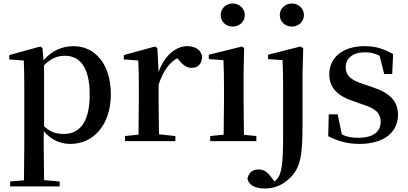

<svg xmlns="http://www.w3.org/2000/svg" viewBox="-20 -807 2336 1098"><path d="M383 16C514 16 614 -93 614 -268C614 -440 523 -543 401 -543C338 -543 277 -519 229 -462L223 -532L210 -541L33 -492V-467L116 -461C118 -412 119 -366 119 -299V19L117 224L38 231V259H321V231L232 223L230 19V-57C275 -4 328 16 383 16ZM232 -434C276 -477 312 -488 351 -488C437 -488 493 -422 493 -266C493 -100 429 -41 346 -41C302 -41 268 -51 232 -85Z M771 0H983V-29L889 -39L887 -232V-323C913 -400 946 -447 994 -474L1002 -465C1026 -436 1046 -419 1076 -419C1117 -419 1135 -446 1136 -485C1127 -526 1092 -543 1050 -543C986 -543 919 -488 887 -395L880 -532L867 -541L688 -492V-467L771 -461C773 -412 774 -369 774 -301V-232L772 -37L695 -29V0Z M1311 -655C1348 -655 1380 -682 1380 -721C1380 -759 1348 -787 1311 -787C1273 -787 1242 -759 1242 -721C1242 -682 1273 -655 1311 -655ZM1258 0H1446V-29L1375 -36C1374 -93 1373 -177 1373 -232V-385L1376 -532L1364 -541L1174 -494V-469L1258 -463C1260 -414 1261 -367 1261 -300V-232L1259 -37L1182 -29V0Z M1649 -655C1686 -655 1718 -682 1718 -721C1718 -759 1686 -787 1649 -787C1612 -787 1580 -759 1580 -721C1580 -682 1612 -655 1649 -655ZM1494 271C1545 271 1594 255 1640 209C1699 151 1710 78 1710 -91V-385L1714 -531L1698 -541L1513 -494V-469L1596 -463C1598 -414 1599 -364 1599 -297V-102C1599 31 1601 139 1579 193C1571 210 1561 222 1550 231L1530 205C1508 175 1487 162 1459 162C1425 162 1402 180 1395 215C1402 248 1434 271 1494 271Z M2036 16C2177 16 2256 -52 2256 -150C2256 -225 2214 -274 2112 -308L2058 -326C1983 -350 1957 -378 1957 -422C1957 -473 1997 -508 2067 -508C2098 -508 2124 -502 2151 -488L2177 -384H2223L2228 -498C2174 -528 2128 -543 2066 -543C1935 -543 1863 -474 1863 -382C1863 -303 1914 -257 1999 -229L2053 -210C2134 -185 2157 -156 2157 -110C2157 -53 2113 -19 2029 -19C1991 -19 1962 -25 1935 -38L1911 -153H1860L1857 -28C1913 0 1966 16 2036 16Z"/></svg>

Font: Noto Serif CJK SC SemiBold
Style: Regular
Weight: 600
Designer: Ryoko NISHIZUKA 西塚涼子 (kana & ideographs); Frank Grießhammer (Latin, Greek & Cyrillic); Wenlong ZHANG 张文龙 (bopomofo); San
Foundry: Adobe
Version: Version 2.001;hotconv 1.1.0;makeotfexe 2.6.0